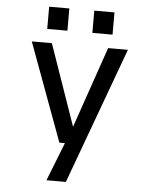

<svg xmlns="http://www.w3.org/2000/svg" viewBox="-59 -732 768 981"><g transform="rotate(5 325.0 -242.0)"><path d="M216.5 200 294 3H265.5L80 -500H183L328 -84L471.5 -500H573L316 200ZM153 -684.5H256.5V-570.5H153ZM384.5 -684.5H488V-570.5H384.5Z"/></g></svg>

Font: Trispace
Style: Regular
Weight: 400
Designer: Tyler Finck
Foundry: Etcetera Type Company
Version: Version 1.210; ttfautohint (v1.8.3)